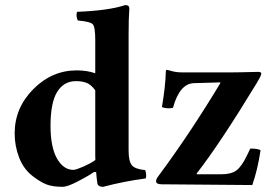

<svg xmlns="http://www.w3.org/2000/svg" viewBox="-20 -718 1063 748"><path d="M631.8 -445.8Q636.7 -444.8 646.2 -441.9Q655.8 -439 666.3 -437.5Q676.8 -436 690.9 -436H883.8Q897 -436 920.9 -436.5Q944.8 -437 964.8 -437.5Q984.9 -438 985.8 -438Q998 -438 998 -430.9Q998 -423.8 980 -394Q837.4 -159.2 746.1 -42L747.1 -39.1H842.8Q880.9 -39.1 900.9 -54Q920.9 -68.8 940.9 -109.9L955.1 -139.2Q983.9 -139.2 995.1 -132.8Q983.9 -57.6 962.9 2.9L610.8 0Q587.9 0 587.9 -12.2Q587.9 -20 597.2 -32.2Q720.2 -197.8 838.9 -395L836.9 -397L734.9 -394Q679.7 -392.1 653.8 -297.9Q630.9 -293 610.8 -300.8Q625 -384.8 626 -439.9Q626 -445.8 631.8 -445.8ZM351.6 -94.7Q351.6 -99.1 351.3 -103.3Q351.1 -107.4 351.1 -111.6Q351.1 -115.7 351.1 -120.1V-366.2Q334.5 -388.7 317.1 -395.3Q299.8 -401.9 275.9 -401.9Q228 -401.9 202.1 -358.9Q177.2 -317.9 176.8 -229Q176.8 -145 201.9 -100.6Q227.1 -56.2 266.1 -56.2Q270.5 -56.2 281.5 -59.8Q292.5 -63.5 305.2 -69.1Q317.9 -74.7 331.1 -81.8Q344.2 -88.9 351.6 -94.7ZM354.5 -47.9H346.2Q321.3 -30.8 281.7 -10.5Q242.2 9.8 224.1 9.8Q185.1 9.8 161.1 0.5Q137.2 -8.8 106.9 -32.2Q71.8 -59.1 54.4 -104.5Q37.1 -149.9 37.1 -198.2Q37.1 -297.4 109.6 -370.6Q182.1 -443.8 278.8 -443.8Q318.8 -443.8 351.1 -432.6V-563Q351.1 -613.8 341.1 -623.8Q331.1 -633.8 283.2 -638.2Q275.4 -652.3 279.8 -671.9Q403.8 -676.8 467.8 -698.2Q483.9 -698.2 483.9 -685.1Q481 -647.9 481 -583V-132.8Q481 -89.8 493.4 -74.5Q505.9 -59.1 545.9 -55.2Q551.8 -36.1 547.9 -22.9Q462.9 -11.7 381.8 9.8Q359.9 9.8 358.9 -6.8Q356.4 -24.4 354.5 -47.9Z"/></svg>

Font: Linux Libertine
Style: Bold
Weight: 700
Designer: Philipp H. Poll
Foundry: Philipp H. Poll
Version: Version 5.0.3